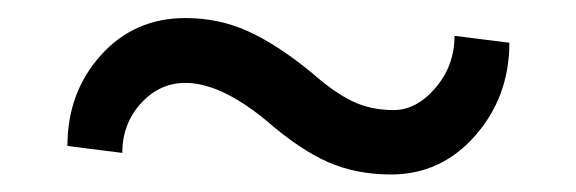

<svg xmlns="http://www.w3.org/2000/svg" viewBox="-20 -393 651 217"><path d="M421.9 -195.8Q382.3 -195.8 350.3 -210Q318.4 -224.1 280.3 -257.3Q229 -299.3 189.5 -299.3Q160.2 -299.3 139.2 -276.1Q118.2 -252.9 118.2 -220.2L56.2 -228Q56.2 -288.6 94 -330.6Q131.8 -372.6 189.5 -372.6Q227.1 -372.6 259.8 -357.9Q292.5 -343.3 331.5 -311.5Q357.4 -288.6 378.2 -278.6Q398.9 -268.6 424.8 -268.6Q450.7 -268.6 472.2 -293.7Q493.7 -318.8 493.7 -352.5L555.7 -344.7Q555.7 -283.7 517.1 -239.7Q478.5 -195.8 421.9 -195.8Z"/></svg>

Font: Yantramanav
Style: Regular
Weight: 400
Version: Version 1.001;PS 1.0;hotconv 1.0.72;makeotf.lib2.5.5900; ttf